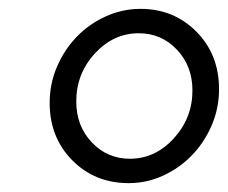

<svg xmlns="http://www.w3.org/2000/svg" viewBox="-20 -730 514 433"><path d="M92 -498Q92 -541 108.5 -579.5Q125 -618 153 -647Q181 -676 218.5 -693Q256 -710 297 -710Q372 -710 423 -658.5Q474 -607 474 -529Q474 -486 457.5 -447.5Q441 -409 413 -380Q385 -351 348 -334Q311 -317 270 -317Q194 -317 143 -368.5Q92 -420 92 -498ZM414 -526Q414 -581 379 -618Q344 -655 293 -655Q236 -655 194 -609.5Q152 -564 152 -501Q152 -446 187 -409Q222 -372 273 -372Q330 -372 372 -418Q414 -464 414 -526Z"/></svg>

Font: Red Hat Text
Style: Italic
Weight: 400
Italic angle: -12°
Designer: Pentagram / MCKL
Foundry: Pentagram / MCKL
Version: Version 1.005; Red Hat Text Italic